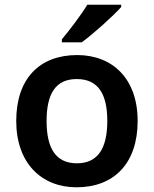

<svg xmlns="http://www.w3.org/2000/svg" viewBox="-20 -879 654 816"><path d="M495 -849V-859H351C324 -814 274 -749 243 -712V-699H327C376 -734 462 -812 495 -849ZM565 -365C565 -545 458 -645 308 -645C148 -645 49 -545 49 -365C49 -185 157 -83 305 -83C465 -83 565 -185 565 -365ZM178 -365C178 -480 216 -543 306 -543C397 -543 436 -480 436 -365C436 -250 397 -185 307 -185C216 -185 178 -250 178 -365Z"/></svg>

Font: Noto Sans Kannada UI SemiBold
Style: Regular
Weight: 600
Designer: Jelle Bosma - Monotype Design Team
Foundry: Monotype Imaging Inc.
Version: Version 2.005